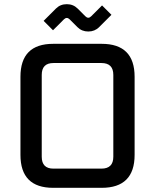

<svg xmlns="http://www.w3.org/2000/svg" viewBox="-20 -900 742 920"><path d="M78 -158V-532Q78 -690 235 -690H467Q625 -690 625 -532V-158Q625 0 467 0H235Q78 0 78 -158ZM180 -149Q180 -92 236 -92H466Q523 -92 523 -149V-541Q523 -598 466 -598H236Q180 -598 180 -541ZM189 -800 248 -859Q269 -880 300 -880Q331 -880 352 -859L389 -822Q396 -815 403 -815Q410 -815 417 -822L469 -874L514 -829L455 -770Q434 -749 403 -749Q372 -749 351 -770L314 -807Q307 -814 300 -814Q293 -814 286 -807L234 -755Z"/></svg>

Font: Oxanium Medium
Style: Regular
Weight: 500
Designer: Severin Meyer
Version: Version 1.001